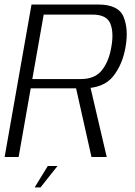

<svg xmlns="http://www.w3.org/2000/svg" viewBox="-30 -695 597 850"><path d="M-9.5 0H52.5L106 -304H337.5Q428.5 -304 470.8 -357Q513 -410 526 -488Q539.5 -566 517 -620.5Q494.5 -675 404.5 -675H109.5ZM375 0H442.5L366 -327L303 -321ZM113 -345 163.5 -630.5H378.5Q442 -630.5 458.2 -591Q474.5 -551.5 463 -487.5Q452.5 -424 421.5 -384.5Q390.5 -345 328 -345ZM123.5 134.5H149.5L224.5 40H181.5Z"/></svg>

Font: Anybody Thin Light
Style: Italic
Weight: 300
Italic angle: -10°
Version: Version 1.113;gftools[0.9.25]